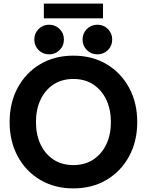

<svg xmlns="http://www.w3.org/2000/svg" viewBox="-20 -1049 828 1082"><path d="M34.2 -361.3Q34.2 -470.2 79.8 -554.7Q125.5 -639.2 206.5 -687.3Q287.6 -735.4 393.6 -735.4Q499.5 -735.4 580.6 -687.3Q661.6 -639.2 707.5 -554.7Q753.4 -470.2 753.4 -361.3Q753.4 -252.4 707.5 -168Q661.6 -83.5 580.6 -35.4Q499.5 12.7 393.6 12.7Q287.6 12.7 206.5 -35.4Q125.5 -83.5 79.8 -168Q34.2 -252.4 34.2 -361.3ZM182.6 -361.3Q182.6 -290.5 208.3 -235.8Q233.9 -181.2 281.2 -149.9Q328.6 -118.7 393.6 -118.7Q458.5 -118.7 505.9 -149.9Q553.2 -181.2 579.1 -235.8Q605 -290.5 605 -361.3Q605 -432.1 579.1 -486.8Q553.2 -541.5 505.9 -572.8Q458.5 -604 393.6 -604Q328.6 -604 281.2 -572.8Q233.9 -541.5 208.3 -486.8Q182.6 -432.1 182.6 -361.3ZM445.3 -826.2Q445.3 -861.3 469.5 -885.5Q493.7 -909.7 528.8 -909.7Q564 -909.7 588.1 -885.5Q612.3 -861.3 612.3 -826.2Q612.3 -791 588.1 -766.8Q564 -742.7 528.8 -742.7Q493.7 -742.7 469.5 -766.8Q445.3 -791 445.3 -826.2ZM173.3 -826.2Q173.3 -861.3 197.5 -885.5Q221.7 -909.7 256.8 -909.7Q291.5 -909.7 315.9 -885.5Q340.3 -861.3 340.3 -826.2Q340.3 -791 315.9 -766.8Q291.5 -742.7 256.8 -742.7Q221.7 -742.7 197.5 -766.8Q173.3 -791 173.3 -826.2ZM227.1 -945.8V-1028.8H560.5V-945.8Z"/></svg>

Font: Giphurs
Style: Bold
Weight: 700
Version: Version 0.920; ttfautohint (v1.8.4.7-5d5b)